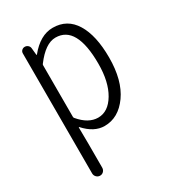

<svg xmlns="http://www.w3.org/2000/svg" viewBox="-185 -644 870 967"><g transform="rotate(-30 250.0 -160.5)"><path d="M80.1 191.4V-505.9Q80.1 -516.6 87.4 -523.4Q94.7 -530.3 104.5 -530.3Q115.2 -530.3 123 -523.4Q130.9 -516.6 131.8 -505.9L135.7 -465.8Q135.7 -464.8 136.7 -464.8Q137.7 -464.8 138.7 -465.8Q201.2 -543 274.4 -543Q358.4 -543 402.3 -471.2Q446.3 -399.4 446.3 -271.5Q446.3 -138.7 391.1 -61Q335.9 16.6 254.9 16.6Q194.3 16.6 140.6 -43Q139.6 -43.9 138.7 -43.5Q137.7 -43 137.7 -42L138.7 49.8V191.4Q138.7 204.1 130.4 212.9Q122.1 221.7 109.9 221.7Q97.7 221.7 88.9 212.9Q80.1 204.1 80.1 191.4ZM248 -36.1Q306.6 -36.1 345.2 -101.1Q383.8 -166 383.8 -271.5Q383.8 -493.2 261.7 -493.2Q203.1 -493.2 141.6 -411.1Q138.7 -408.2 138.7 -403.3V-103.5Q138.7 -98.6 141.6 -95.7Q191.4 -36.1 248 -36.1Z"/></g></svg>

Font: Gen Jyuu Gothic L Monospace Light
Style: Regular
Weight: 300
Designer: [Source Han Sans]
Ryoko NISHIZUKA  (kana & ideographs); Paul D. Hunt (Latin, Greek & Cyrillic); Wenlong ZHANG  (bopomofo
Version: Version 1.002.20150607